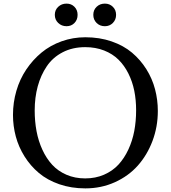

<svg xmlns="http://www.w3.org/2000/svg" viewBox="-20 -1022 946 1062"><path d="M452.1 -815.9Q530.8 -815.9 597.2 -793Q663.6 -770 710.2 -730.7Q756.8 -691.4 789.6 -639.2Q822.3 -586.9 837.6 -528.3Q853 -469.7 853 -408.2Q853 -320.8 823.5 -242.4Q793.9 -164.1 742.2 -106Q690.4 -47.9 615 -13.9Q539.6 20 452.1 20Q374 20 307.9 -2.9Q241.7 -25.9 195.1 -65.2Q148.4 -104.5 115.7 -156.7Q83 -209 67.4 -267.1Q51.8 -325.2 51.8 -386.2Q51.8 -455.1 70.6 -519.5Q89.4 -584 125.2 -637.5Q161.1 -690.9 209.5 -731Q257.8 -771 320.6 -793.5Q383.3 -815.9 452.1 -815.9ZM451.2 -35.2Q508.3 -35.2 555.4 -55.7Q602.5 -76.2 635 -111.3Q667.5 -146.5 689.9 -194.8Q712.4 -243.2 722.7 -297.6Q732.9 -352.1 732.9 -412.1Q732.9 -469.2 722.7 -520Q712.4 -570.8 690.2 -615.2Q668 -659.7 635.5 -691.9Q603 -724.1 555.9 -742.7Q508.8 -761.2 451.2 -761.2Q381.3 -761.2 326.7 -732.9Q272 -704.6 238.8 -655.5Q205.6 -606.4 188.7 -544.4Q171.9 -482.4 171.9 -411.1Q171.9 -351.1 182.1 -296.4Q192.4 -241.7 214.4 -193.8Q236.3 -146 268.6 -110.8Q300.8 -75.7 347.7 -55.4Q394.5 -35.2 451.2 -35.2ZM348.1 -1002Q374.5 -1002 391.8 -984.4Q409.2 -966.8 409.2 -939.9Q409.2 -912.6 391.8 -894.8Q374.5 -877 348.1 -877Q320.8 -877 302 -895Q283.2 -913.1 283.2 -939.9Q283.2 -966.8 302 -984.4Q320.8 -1002 348.1 -1002ZM560.1 -1002Q586.4 -1002 604.2 -984.4Q622.1 -966.8 622.1 -939.9Q622.1 -913.1 604.2 -895Q586.4 -877 560.1 -877Q532.7 -877 514.4 -895Q496.1 -913.1 496.1 -939.9Q496.1 -966.8 514.4 -984.4Q532.7 -1002 560.1 -1002Z"/></svg>

Font: Adamina
Style: Regular
Weight: 400
Designer: Cyreal (www.cyreal.org)
Foundry: Cyreal (www.cyreal.org)
Version: Version 1.010